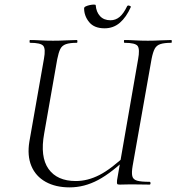

<svg xmlns="http://www.w3.org/2000/svg" viewBox="-20 -798 763 830"><path d="M281 12Q220.2 12 177.2 -12Q134.2 -36 115.6 -80.5Q97 -125 107 -186L170 -544Q178 -587 166.9 -600Q155.8 -613 109.8 -613Q107.8 -613 107.8 -619Q107.8 -625 109.8 -625Q130.4 -625 155.5 -623.5Q180.6 -622 209.2 -622Q238.8 -622 265.8 -623.5Q292.8 -625 312.4 -625Q314.6 -625 314.6 -619Q314.6 -613 312.4 -613Q281.6 -613 264.8 -607Q248 -601 240.6 -586Q233.2 -571 227.4 -542L171 -221Q152.6 -120 189.8 -67.7Q227 -15.4 307.8 -15.4Q358.8 -15.4 409.9 -41.5Q461 -67.6 530.4 -133.4L538.6 -124.6Q463.8 -51.6 404 -19.8Q344.2 12 281 12ZM498 0Q488 0 486.5 -3Q485 -6 486 -19L577 -542Q585 -585 575.2 -599Q565.4 -613 517.8 -613Q515.8 -613 515.8 -619Q515.8 -625 517.8 -625Q538.4 -625 564.4 -623.5Q590.4 -622 619 -622Q646.8 -622 673.9 -623.5Q701 -625 720.6 -625Q722.6 -625 722.6 -619Q722.6 -613 720.6 -613Q690.6 -613 673.7 -607.5Q656.8 -602 649 -587.5Q641.2 -573 635.4 -544L553.4 -81Q548.4 -52 551.8 -37Q555.2 -22 572.6 -17Q590 -12 626.6 -12Q630.6 -12 630.6 -6Q630.6 0 626.6 0Q607 0 587.5 -0.5Q568 -1 546.2 -1Q532.8 -1 521.5 -0.5Q510.2 0 498 0ZM432 -675.6Q387.2 -675.6 365.4 -702.4Q343.6 -729.2 343.6 -762.2Q343.6 -767.2 351.3 -770.7Q359 -774.2 368.7 -776.2Q378.4 -778.2 386.1 -778.2Q393.8 -778.2 393.8 -775.2Q396 -746.2 412.5 -728.3Q429 -710.4 457.6 -710.4Q479.6 -710.4 496.9 -724.7Q514.2 -739 529.6 -771.2Q532.8 -776.2 539.8 -773.2Q546.8 -770.2 545.8 -768.2Q526 -723.6 498.1 -699.6Q470.2 -675.6 432 -675.6Z"/></svg>

Font: Cormorant Infant Light
Style: Italic
Weight: 300
Italic angle: -10°
Designer: Christian Thalmann (Catharsis Fonts)
Foundry: Catharsis Fonts
Version: Version 4.001